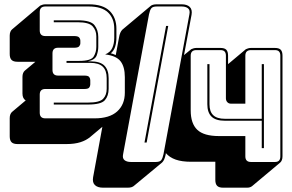

<svg xmlns="http://www.w3.org/2000/svg" viewBox="-20 -750 1353 889"><path d="M550 -36Q546 -17 556.5 -8.5Q567 0 586 0H701Q720 0 726.5 -8.5Q733 -17 737 -36L857 -684Q861 -703 850.5 -711.5Q840 -720 821 -720H706Q687 -720 680.5 -711.5Q674 -703 670 -684ZM190 -338Q177 -338 170.5 -331.5Q164 -325 164 -312V-228Q164 -215 170.5 -208.5Q177 -202 190 -202H418Q487 -202 522.5 -234Q558 -266 558 -321V-393Q558 -441 538 -466.5Q518 -492 467 -498Q491 -508 500 -528Q509 -548 509 -575V-617Q509 -665 480 -692.5Q451 -720 391 -720H190Q177 -720 170.5 -713.5Q164 -707 164 -694V-609Q164 -596 170.5 -589.5Q177 -583 190 -583H324Q341 -583 346.5 -576.5Q352 -570 352 -561V-550Q352 -542 346.5 -535.5Q341 -529 324 -529H249Q236 -529 229.5 -522.5Q223 -516 223 -503V-426Q223 -413 229.5 -406.5Q236 -400 249 -400H371Q388 -400 393 -393.5Q398 -387 398 -379V-359Q398 -351 393 -344.5Q388 -338 371 -338ZM288 -459V-468H347Q401 -468 413.5 -488Q426 -508 426 -533V-582Q426 -609 409 -628Q392 -647 340 -647H229V-656H340Q400 -656 417.5 -633.5Q435 -611 435 -579V-533Q435 -513 427.5 -493Q420 -473 387 -466H398Q444 -466 463.5 -446Q483 -426 483 -388V-339Q483 -306 465.5 -286Q448 -266 388 -266H229V-275H388Q441 -275 457.5 -292.5Q474 -310 474 -339V-388Q474 -424 455.5 -441.5Q437 -459 397 -459ZM659 -90H649L749 -630H759ZM1116 -120V-26Q1116 -13 1122.5 -6.5Q1129 0 1142 0H1253Q1266 0 1272 -6.5Q1278 -13 1278 -26V-492Q1278 -505 1272 -511.5Q1266 -518 1253 -518H1142Q1129 -518 1122.5 -511.5Q1116 -505 1116 -492V-270H1049Q1039 -270 1032.5 -277Q1026 -284 1026 -295V-492Q1026 -505 1020 -511.5Q1014 -518 1001 -518H889Q876 -518 869.5 -511.5Q863 -505 863 -492V-239Q863 -178 893.5 -149Q924 -120 994 -120ZM1192 -64V-191H1021Q979 -191 959.5 -210Q940 -229 940 -267V-453H950V-267Q950 -233 967.5 -216.5Q985 -200 1021 -200H1192V-453H1202V-64ZM602 109Q597 114 589.5 116.5Q582 119 572 119H457Q432 119 419.5 107Q407 95 411 71L454 -163L398 -116Q379 -100 352 -91.5Q325 -83 289 -83H61Q42 -83 33.5 -91.5Q25 -100 25 -119V-203Q25 -213 28 -220.5Q31 -228 36 -232L99 -285Q92 -289 88 -297Q84 -305 84 -317V-394Q84 -404 87 -411.5Q90 -419 95 -423L144 -464H61Q42 -464 33.5 -472.5Q25 -481 25 -500V-585Q25 -595 28 -602.5Q31 -610 36 -614L165 -723L166 -724Q170 -726 176.5 -728Q183 -730 190 -730H391Q457 -730 488 -699Q519 -668 519 -617V-575Q519 -552 513 -533.5Q507 -515 493 -503Q499 -502 505 -499.5Q511 -497 516 -495L531 -576Q533 -589 537 -598Q541 -607 546 -612L547 -613L677 -722Q681 -726 688.5 -728Q696 -730 706 -730H821Q846 -730 858.5 -718Q871 -706 867 -682L832 -495L864 -521L865 -522Q869 -524 875.5 -526Q882 -528 889 -528H1001Q1020 -528 1028 -519.5Q1036 -511 1036 -492V-453L1117 -521L1118 -522Q1122 -524 1128.5 -526Q1135 -528 1142 -528H1253Q1272 -528 1280 -519.5Q1288 -511 1288 -492V-26Q1288 -16 1285 -8.5Q1282 -1 1277 3L1147 112Q1143 115 1137.5 117Q1132 119 1124 119H1013Q994 119 985.5 110.5Q977 102 977 83V-1H865Q822 -1 793.5 -11Q765 -21 748 -41L747 -34Q744 -21 740.5 -12.5Q737 -4 731 2Z"/></svg>

Font: Bungee Shade
Style: Regular
Weight: 400
Designer: David Jonathan Ross
Foundry: David Jonathan Ross
Version: Version 1.001;PS 1.0;hotconv 1.0.72;makeotf.lib2.5.5900